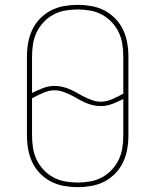

<svg xmlns="http://www.w3.org/2000/svg" viewBox="-20 -763 640 791"><path d="M300 8Q272 8 243.5 3Q215 -2 190 -15Q165 -28 145 -48.5Q125 -69 113 -94.5Q101 -120 96 -148Q91 -176 91 -205V-530Q91 -559 96 -587Q101 -615 113 -640.5Q125 -666 145 -686.5Q165 -707 190 -720Q215 -733 243.5 -738Q272 -743 300 -743Q328 -743 356.5 -738Q385 -733 410 -720Q435 -707 455 -686.5Q475 -666 487 -640.5Q499 -615 504 -587Q509 -559 509 -530V-205Q509 -176 504 -148Q499 -120 487 -94.5Q475 -69 455 -48.5Q435 -28 410 -15Q385 -2 356.5 3Q328 8 300 8ZM395 -344Q408 -344 420 -347Q432 -350 443.5 -355Q455 -360 466 -365.5Q477 -371 488 -377V-530Q488 -556 484 -581.5Q480 -607 469 -630Q458 -653 440 -672Q422 -691 399.5 -703Q377 -715 351.5 -719.5Q326 -724 300 -724Q274 -724 248.5 -719.5Q223 -715 200.5 -703Q178 -691 160 -672Q142 -653 131 -630Q120 -607 116 -581.5Q112 -556 112 -530V-380Q134 -391 157 -400Q180 -409 205 -409Q222 -409 238.5 -405Q255 -401 270.5 -394Q286 -387 300.5 -378.5Q315 -370 330.5 -362.5Q346 -355 362 -349.5Q378 -344 395 -344ZM300 -11Q326 -11 351.5 -15.5Q377 -20 399.5 -32Q422 -44 440 -63Q458 -82 469 -105Q480 -128 484 -153.5Q488 -179 488 -205V-355Q466 -344 443 -335Q420 -326 395 -326Q378 -326 361.5 -330Q345 -334 329.5 -341Q314 -348 299.5 -356.5Q285 -365 269.5 -372.5Q254 -380 238 -385.5Q222 -391 205 -391Q192 -391 180 -388Q168 -385 156.5 -380Q145 -375 134 -369.5Q123 -364 112 -358V-205Q112 -179 116 -153.5Q120 -128 131 -105Q142 -82 160 -63Q178 -44 200.5 -32Q223 -20 248.5 -15.5Q274 -11 300 -11Z"/></svg>

Font: Iosevka Aile Thin
Style: Regular
Weight: 100
Designer: Belleve Invis
Foundry: Belleve Invis
Version: Version 31.1.0; ttfautohint (v1.8.4)